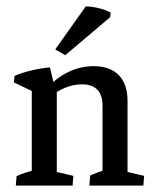

<svg xmlns="http://www.w3.org/2000/svg" viewBox="-20 -579 490 599"><path d="M299.8 -2.9V-249Q299.8 -315.9 235.4 -315.9Q184.6 -315.9 132.8 -274.9L123 -299.3Q152.8 -334.5 191.4 -353.5Q230 -372.6 272.5 -372.6Q323.2 -372.6 350.6 -344.5Q377.9 -316.4 377.9 -264.2V-2.9ZM79.1 -2.9V-329.1L157.2 -308.6V-2.9ZM29.3 0 31.7 -29.3Q45.9 -36.1 60.1 -40.5Q74.2 -44.9 88.4 -48.3L79.1 -12.2V-79.1H157.2V-12.2L149.4 -44.4L209 -30.3L206.5 0ZM258.8 0 261.2 -31.2Q271.5 -36.1 283.2 -40.5Q294.9 -44.9 309.1 -48.3L299.8 -12.2V-79.1H377.9V-12.2L370.1 -44.4L429.7 -30.3L427.2 0ZM79.1 -248.5V-311L90.8 -289.6L23.4 -321.8L25.4 -342.3Q46.9 -351.6 75.2 -358.6Q103.5 -365.7 135.7 -368.7L154.3 -291ZM183.6 -406.7 152.3 -424.8 247.6 -559.1Q290 -557.6 325.2 -540L323.7 -525.4Z"/></svg>

Font: Markazi Text
Style: Regular
Weight: 400
Designer: Borna Izadpanah (Arabic designer), Fiona Ross (Arabic design director) and Florian Runge (Latin designer)
Foundry: Borna Izadpanah and Florian Runge
Version: Version 1.000